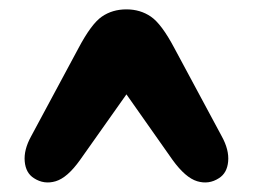

<svg xmlns="http://www.w3.org/2000/svg" viewBox="-20 -740 540 410"><path d="M447.5 -359.5Q426 -345.5 401 -353Q376 -360.5 348.5 -398.5L250 -538.5L151 -398.5Q124 -360.5 99 -353Q74 -345.5 52.5 -359.5Q35 -370.5 32.8 -395.2Q30.5 -420 46.5 -449L147.5 -637Q175 -689 197.5 -704.5Q220 -720 250 -720Q279.5 -720 302.2 -704.5Q325 -689 352.5 -637L453.5 -449Q469.5 -420 467.2 -395.2Q465 -370.5 447.5 -359.5Z"/></svg>

Font: Fraunces 72pt SuperSoft Black
Style: Regular
Weight: 900
Version: Version 1.000;[0bf87f6ff]